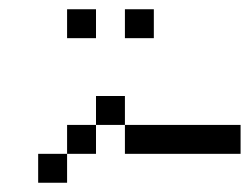

<svg xmlns="http://www.w3.org/2000/svg" viewBox="-20 -520 540 415"><path d="M500 -187.5V-250H250V-187.5ZM187.5 -437.5V-500H125V-437.5ZM312.5 -437.5V-500H250V-437.5ZM125 -187.5H62.5V-125H125ZM125 -187.5H187.5V-250H125ZM187.5 -250H250V-312.5H187.5Z"/></svg>

Font: UnifontExMono
Style: Regular
Weight: 500
Version: Version 15.0.06